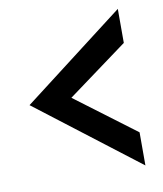

<svg xmlns="http://www.w3.org/2000/svg" viewBox="-65 -591 534 628"><g transform="rotate(-10 201.5 -277.0)"><path d="M29 -277 368 -17V-127L168 -277L368 -424V-537Z"/></g></svg>

Font: Charger EcoBold
Style: Bold
Weight: 1000
Designer: Jasper
Foundry: Cannot Into Space Fonts
Version: Version 1.1